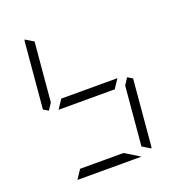

<svg xmlns="http://www.w3.org/2000/svg" viewBox="-167 -1108 1151 1244"><g transform="rotate(-20 408.0 -486.0)"><path d="M581 -469H405H194L235 -531H411H622ZM163 -531 133 -485 99 -505 139 -959Q139 -964 143 -972L199 -938L181 -735ZM493 -62 595 0H364H153L194 -62H370ZM683 -515 717 -495 677 -41Q677 -36 673 -28L617 -62L635 -265L653 -469Z"/></g></svg>

Font: DSEG7 Modern Mini
Style: Light Italic
Weight: 300
Italic angle: -5°
Designer: Keshikan(Twitter:@keshinomi_88pro)
Version: Version 0.46